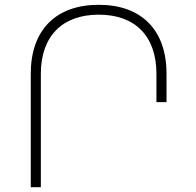

<svg xmlns="http://www.w3.org/2000/svg" viewBox="-20 -779 814 799"><path d="M150 -472C150 -628 239 -718 391 -718C543 -718 631 -628 631 -472V-354H673V-472C673 -654 569 -759 391 -759C212 -759 108 -654 108 -472V0H150Z"/></svg>

Font: Montserrat arm ExtraLight
Style: Regular
Weight: 275
Designer: Julieta Ulanovsky
Foundry: Julieta Ulanovsky
Version: Version 6.000;PS 006.000;hotconv 1.0.88;makeotf.lib2.5.64775